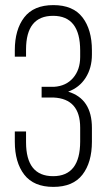

<svg xmlns="http://www.w3.org/2000/svg" viewBox="-20 -726 418 752"><path d="M340 -529V-512Q340 -460 315.5 -421.5Q291 -383 247 -367Q340 -339 340 -225V-171Q340 -90 303 -42Q266 6 189 6Q112 6 75 -42Q38 -90 38 -171V-211H82V-169Q82 -36 188 -36Q294 -36 294 -172V-226Q294 -339 190 -344H143V-386H192Q239 -389 266.5 -421Q294 -453 294 -503V-528Q294 -664 188 -664Q82 -664 82 -532V-504H38V-529Q38 -610 75 -658Q112 -706 189 -706Q266 -706 303 -658Q340 -610 340 -529Z"/></svg>

Font: Bebas Neue Book
Style: Regular
Weight: 400
Designer: Ryoichi Tsunekawa
Foundry: Ryoichi Tsunekawa
Version: Version 001.003